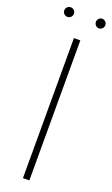

<svg xmlns="http://www.w3.org/2000/svg" viewBox="-165 -867 528 902"><g transform="rotate(20 99.5 -415.5)"><path d="M84 -700V0H116V-700ZM155 -807Q155 -797 162 -790Q169 -783 178 -783Q188 -783 195 -790Q202 -797 202 -807Q202 -817 195 -824Q188 -831 178 -831Q169 -831 162 -824Q155 -817 155 -807ZM-3 -807Q-3 -797 4 -790Q11 -783 21 -783Q31 -783 38 -790Q45 -797 45 -807Q45 -817 38 -824Q31 -831 21 -831Q11 -831 4 -824Q-3 -817 -3 -807Z"/></g></svg>

Font: Jost ExtraLight
Style: Regular
Weight: 250
Version: Version 3.710